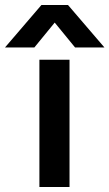

<svg xmlns="http://www.w3.org/2000/svg" viewBox="-87 -745 436 765"><path d="M50 -556H-67L78 -725H184L329 -556H212L131 -655ZM190 0H70V-507H190Z"/></svg>

Font: Hind Jalandhar SemiBold
Style: Regular
Weight: 600
Designer: Namrata Goyal
Foundry: Indian Type Foundry
Version: Version 0.702;PS 1.0;hotconv 1.0.81;makeotf.lib2.5.63406